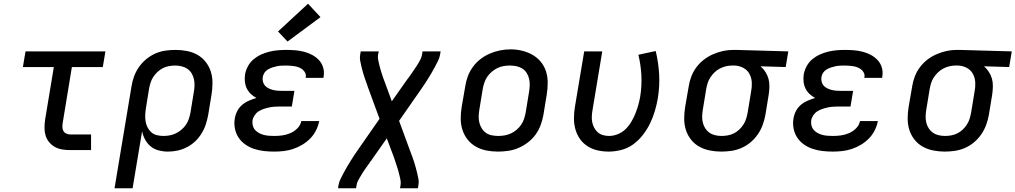

<svg xmlns="http://www.w3.org/2000/svg" viewBox="-20 -806 5453 1031"><path d="M357 0Q335 0 314 -3.5Q293 -7 275.5 -16.5Q258 -26 244.5 -42Q231 -58 225 -77.5Q219 -97 219 -118.5Q219 -140 222 -162L269 -446H103L117 -530H546L532 -446H366L317 -148Q315 -136 315 -124.5Q315 -113 320 -103.5Q325 -94 335.5 -89Q346 -84 357 -84H469V0Z M595 205 686 -341Q690 -368 699.5 -394.5Q709 -421 725.5 -445Q742 -469 765 -488Q788 -507 814 -518.5Q840 -530 867.5 -534Q895 -538 922 -538Q954 -538 984.5 -532Q1015 -526 1040.5 -511.5Q1066 -497 1084.5 -473.5Q1103 -450 1112 -421.5Q1121 -393 1121 -361.5Q1121 -330 1116 -299L1098 -189Q1093 -163 1085 -138Q1077 -113 1062.5 -89.5Q1048 -66 1028 -47Q1008 -28 983.5 -15.5Q959 -3 933.5 2.5Q908 8 881 8Q856 8 831.5 1.5Q807 -5 789 -20Q771 -35 759.5 -56Q748 -77 743 -101L692 205ZM857 -76Q874 -76 891 -79Q908 -82 924.5 -90Q941 -98 955 -110Q969 -122 979 -137Q989 -152 994.5 -169Q1000 -186 1003 -203L1021 -313Q1024 -330 1024.5 -348Q1025 -366 1021 -382.5Q1017 -399 1008.5 -413Q1000 -427 986 -436.5Q972 -446 955 -450Q938 -454 921 -454Q904 -454 887 -451Q870 -448 854.5 -440Q839 -432 825.5 -419.5Q812 -407 802.5 -392Q793 -377 788 -360.5Q783 -344 780 -327L764 -228Q761 -210 760 -191.5Q759 -173 761.5 -156Q764 -139 771.5 -123.5Q779 -108 791.5 -96.5Q804 -85 821.5 -80.5Q839 -76 857 -76Z M1453 8Q1425 8 1397.5 5Q1370 2 1344.5 -6.5Q1319 -15 1297.5 -30Q1276 -45 1261.5 -66.5Q1247 -88 1241.5 -115.5Q1236 -143 1241 -170Q1244 -190 1254 -209.5Q1264 -229 1280.5 -243Q1297 -257 1317 -265.5Q1337 -274 1357 -280Q1340 -289 1326.5 -302Q1313 -315 1305 -331.5Q1297 -348 1295 -367.5Q1293 -387 1296 -407Q1300 -429 1311.5 -450.5Q1323 -472 1341.5 -487.5Q1360 -503 1382 -513Q1404 -523 1426.5 -528.5Q1449 -534 1472 -536Q1495 -538 1517 -538Q1542 -538 1566 -536Q1590 -534 1613 -528Q1636 -522 1656.5 -511Q1677 -500 1692.5 -483.5Q1708 -467 1715 -444Q1722 -421 1718 -397Q1718 -395 1717.5 -393Q1717 -391 1717 -388H1621Q1621 -389 1621.5 -390Q1622 -391 1622 -392Q1624 -404 1619 -414.5Q1614 -425 1605.5 -432Q1597 -439 1586.5 -443.5Q1576 -448 1564.5 -450Q1553 -452 1541 -453Q1529 -454 1517 -454Q1505 -454 1492.5 -453.5Q1480 -453 1467.5 -450.5Q1455 -448 1443 -444Q1431 -440 1419.5 -433.5Q1408 -427 1400.5 -416Q1393 -405 1391 -392Q1389 -380 1392 -367.5Q1395 -355 1403 -346Q1411 -337 1422.5 -331.5Q1434 -326 1446 -323Q1458 -320 1470.5 -319Q1483 -318 1496 -318H1561L1547 -234H1482Q1468 -234 1453.5 -233Q1439 -232 1425 -229Q1411 -226 1396 -221Q1381 -216 1368.5 -208Q1356 -200 1347 -186.5Q1338 -173 1336 -159Q1334 -145 1337.5 -131.5Q1341 -118 1350 -108Q1359 -98 1371 -91.5Q1383 -85 1396.5 -81.5Q1410 -78 1424.5 -77Q1439 -76 1453 -76Q1475 -76 1496.5 -79Q1518 -82 1539 -91Q1560 -100 1577 -117Q1594 -134 1598 -156H1694Q1689 -130 1677 -106Q1665 -82 1646 -62.5Q1627 -43 1603.5 -29Q1580 -15 1555 -6.5Q1530 2 1504 5Q1478 8 1453 8ZM1524 -583 1473 -637 1634 -786 1701 -714Z M1795 205 1798 187Q1801 170 1809 154Q1817 138 1825.5 122Q1834 106 1843 90.5Q1852 75 1861.5 60Q1871 45 1880.5 30Q1890 15 1901 0L2018 -168L1957 -334Q1952 -349 1947 -363Q1942 -377 1937 -391.5Q1932 -406 1928 -420.5Q1924 -435 1920.5 -450Q1917 -465 1914 -480.5Q1911 -496 1914 -512L1917 -530H2014L2010 -512Q2008 -498 2010.5 -485.5Q2013 -473 2016 -460.5Q2019 -448 2022.5 -435.5Q2026 -423 2030 -411Q2034 -399 2038 -387Q2042 -375 2047 -363L2084 -262L2162 -373Q2164 -375 2165.5 -377Q2167 -379 2168 -382Q2170 -383 2171.5 -385Q2173 -387 2174 -389V-390Q2174 -390 2174 -390Q2174 -390 2174 -390H2175Q2182 -400 2188.5 -409.5Q2195 -419 2202 -429Q2209 -439 2215.5 -449Q2222 -459 2228 -469Q2234 -479 2239 -489.5Q2244 -500 2246 -512L2249 -530H2346L2343 -512Q2340 -495 2332 -479Q2324 -463 2315.5 -447Q2307 -431 2298 -415.5Q2289 -400 2279.5 -385Q2270 -370 2260.5 -355Q2251 -340 2240 -325L2123 -157L2184 9Q2190 24 2195 38Q2200 52 2204.5 66.5Q2209 81 2213 95.5Q2217 110 2220.5 125Q2224 140 2227 155.5Q2230 171 2227 187L2224 205H2128L2131 187Q2133 173 2130.5 160.5Q2128 148 2125 135.5Q2122 123 2118.5 110.5Q2115 98 2111 86Q2107 74 2103 62Q2099 50 2095 38L2057 -63L1979 48Q1978 50 1976.5 52Q1975 54 1973 57Q1971 58 1970 60Q1969 62 1967 64V65Q1967 65 1967 65Q1967 65 1967 65Q1960 75 1953 84.5Q1946 94 1939 104Q1932 114 1926 124Q1920 134 1914 144Q1908 154 1902.5 164.5Q1897 175 1895 187L1892 205Z M2654 8Q2622 8 2591.5 2Q2561 -4 2535.5 -18.5Q2510 -33 2491.5 -56Q2473 -79 2463.5 -108Q2454 -137 2454 -168.5Q2454 -200 2459 -231L2478 -341Q2482 -369 2492 -396Q2502 -423 2519.5 -447Q2537 -471 2560.5 -489Q2584 -507 2611 -518.5Q2638 -530 2666 -535.5Q2694 -541 2722 -541Q2754 -541 2784 -533.5Q2814 -526 2839.5 -511.5Q2865 -497 2884 -474Q2903 -451 2912 -422.5Q2921 -394 2921 -362Q2921 -330 2916 -299L2898 -189Q2893 -161 2883 -134Q2873 -107 2856 -83.5Q2839 -60 2815 -41.5Q2791 -23 2764 -11.5Q2737 0 2709 4Q2681 8 2654 8ZM2655 -76Q2673 -76 2690 -79Q2707 -82 2723.5 -89.5Q2740 -97 2754.5 -109.5Q2769 -122 2779 -137Q2789 -152 2794.5 -169Q2800 -186 2803 -203L2821 -313Q2824 -331 2824.5 -349Q2825 -367 2821 -383.5Q2817 -400 2808 -414.5Q2799 -429 2784.5 -438Q2770 -447 2753 -450.5Q2736 -454 2718 -454Q2700 -454 2683 -451Q2666 -448 2650 -440Q2634 -432 2620 -420Q2606 -408 2596 -393Q2586 -378 2580.5 -361Q2575 -344 2572 -327L2554 -217Q2551 -200 2550.5 -182Q2550 -164 2554 -147.5Q2558 -131 2567 -116.5Q2576 -102 2589.5 -92.5Q2603 -83 2620.5 -79.5Q2638 -76 2655 -76Z M3249 8Q3218 8 3189 1.5Q3160 -5 3135.5 -20.5Q3111 -36 3094.5 -59.5Q3078 -83 3070 -111Q3062 -139 3062 -169.5Q3062 -200 3067 -231L3117 -530H3214L3162 -217Q3159 -200 3158 -183Q3157 -166 3160 -150.5Q3163 -135 3170.5 -120.5Q3178 -106 3190 -95.5Q3202 -85 3218 -80.5Q3234 -76 3250 -76Q3274 -76 3297.5 -85.5Q3321 -95 3339 -112.5Q3357 -130 3370 -152Q3383 -174 3392 -196.5Q3401 -219 3407.5 -242Q3414 -265 3418 -289Q3427 -346 3424 -402Q3421 -458 3408 -512L3501 -532Q3516 -470 3519.5 -406Q3523 -342 3512 -276Q3506 -242 3496 -208.5Q3486 -175 3470.5 -143Q3455 -111 3432.5 -82Q3410 -53 3381 -31.5Q3352 -10 3317 -1Q3282 8 3249 8Z M3853 8Q3822 8 3791.5 2Q3761 -4 3735 -18.5Q3709 -33 3690.5 -56.5Q3672 -80 3663 -108.5Q3654 -137 3654 -168.5Q3654 -200 3659 -231L3678 -341Q3682 -368 3692 -394.5Q3702 -421 3719 -444Q3736 -467 3759 -485Q3782 -503 3808.5 -514.5Q3835 -526 3862 -532Q3889 -538 3916 -538Q3920 -538 3924.5 -538Q3929 -538 3933 -538L4213 -530L4199 -446L4064 -450Q4079 -437 4090 -420Q4101 -403 4106.5 -383.5Q4112 -364 4111.5 -342Q4111 -320 4108 -299L4090 -189Q4085 -162 4075.5 -135.5Q4066 -109 4049.5 -85Q4033 -61 4010.5 -42Q3988 -23 3961.5 -11.5Q3935 0 3907.5 4Q3880 8 3853 8ZM3854 -76Q3871 -76 3888 -79Q3905 -82 3921 -90Q3937 -98 3950 -110.5Q3963 -123 3972.5 -138Q3982 -153 3987 -169.5Q3992 -186 3995 -203L4013 -313Q4018 -337 4017 -362Q4016 -387 4005 -408Q3994 -429 3973.5 -440.5Q3953 -452 3928 -454H3919Q3917 -454 3914.5 -454Q3912 -454 3910 -454Q3894 -454 3877.5 -450Q3861 -446 3845.5 -438Q3830 -430 3817 -417.5Q3804 -405 3794.5 -390.5Q3785 -376 3780 -360Q3775 -344 3772 -327L3754 -217Q3751 -200 3750.5 -182Q3750 -164 3754 -147.5Q3758 -131 3767 -117Q3776 -103 3789.5 -93.5Q3803 -84 3820 -80Q3837 -76 3854 -76Z M4453 8Q4425 8 4397.5 5Q4370 2 4344.5 -6.5Q4319 -15 4297.5 -30Q4276 -45 4261.5 -66.5Q4247 -88 4241.5 -115.5Q4236 -143 4241 -170Q4244 -190 4254 -209.5Q4264 -229 4280.5 -243Q4297 -257 4317 -265.5Q4337 -274 4357 -280Q4340 -289 4326.5 -302Q4313 -315 4305 -331.5Q4297 -348 4295 -367.5Q4293 -387 4296 -407Q4300 -429 4311.5 -450.5Q4323 -472 4341.5 -487.5Q4360 -503 4382 -513Q4404 -523 4426.5 -528.5Q4449 -534 4472 -536Q4495 -538 4517 -538Q4542 -538 4566 -536Q4590 -534 4613 -528Q4636 -522 4656.5 -511Q4677 -500 4692.5 -483.5Q4708 -467 4715 -444Q4722 -421 4718 -397Q4718 -395 4717.5 -393Q4717 -391 4717 -388H4621Q4621 -389 4621.5 -390Q4622 -391 4622 -392Q4624 -404 4619 -414.5Q4614 -425 4605.5 -432Q4597 -439 4586.5 -443.5Q4576 -448 4564.5 -450Q4553 -452 4541 -453Q4529 -454 4517 -454Q4505 -454 4492.5 -453.5Q4480 -453 4467.5 -450.5Q4455 -448 4443 -444Q4431 -440 4419.5 -433.5Q4408 -427 4400.5 -416Q4393 -405 4391 -392Q4389 -380 4392 -367.5Q4395 -355 4403 -346Q4411 -337 4422.5 -331.5Q4434 -326 4446 -323Q4458 -320 4470.5 -319Q4483 -318 4496 -318H4561L4547 -234H4482Q4468 -234 4453.5 -233Q4439 -232 4425 -229Q4411 -226 4396 -221Q4381 -216 4368.5 -208Q4356 -200 4347 -186.5Q4338 -173 4336 -159Q4334 -145 4337.5 -131.5Q4341 -118 4350 -108Q4359 -98 4371 -91.5Q4383 -85 4396.5 -81.5Q4410 -78 4424.5 -77Q4439 -76 4453 -76Q4475 -76 4496.5 -79Q4518 -82 4539 -91Q4560 -100 4577 -117Q4594 -134 4598 -156H4694Q4689 -130 4677 -106Q4665 -82 4646 -62.5Q4627 -43 4603.5 -29Q4580 -15 4555 -6.5Q4530 2 4504 5Q4478 8 4453 8Z M5053 8Q5022 8 4991.5 2Q4961 -4 4935 -18.5Q4909 -33 4890.5 -56.5Q4872 -80 4863 -108.5Q4854 -137 4854 -168.5Q4854 -200 4859 -231L4878 -341Q4882 -368 4892 -394.5Q4902 -421 4919 -444Q4936 -467 4959 -485Q4982 -503 5008.5 -514.5Q5035 -526 5062 -532Q5089 -538 5116 -538Q5120 -538 5124.5 -538Q5129 -538 5133 -538L5413 -530L5399 -446L5264 -450Q5279 -437 5290 -420Q5301 -403 5306.5 -383.5Q5312 -364 5311.5 -342Q5311 -320 5308 -299L5290 -189Q5285 -162 5275.5 -135.5Q5266 -109 5249.5 -85Q5233 -61 5210.5 -42Q5188 -23 5161.5 -11.5Q5135 0 5107.5 4Q5080 8 5053 8ZM5054 -76Q5071 -76 5088 -79Q5105 -82 5121 -90Q5137 -98 5150 -110.5Q5163 -123 5172.5 -138Q5182 -153 5187 -169.5Q5192 -186 5195 -203L5213 -313Q5218 -337 5217 -362Q5216 -387 5205 -408Q5194 -429 5173.5 -440.5Q5153 -452 5128 -454H5119Q5117 -454 5114.5 -454Q5112 -454 5110 -454Q5094 -454 5077.5 -450Q5061 -446 5045.5 -438Q5030 -430 5017 -417.5Q5004 -405 4994.5 -390.5Q4985 -376 4980 -360Q4975 -344 4972 -327L4954 -217Q4951 -200 4950.5 -182Q4950 -164 4954 -147.5Q4958 -131 4967 -117Q4976 -103 4989.5 -93.5Q5003 -84 5020 -80Q5037 -76 5054 -76Z"/></svg>

Font: Iosevka Curly MdExObl
Style: Regular
Weight: 500
Width: 7
Italic angle: -9°
Monospace: yes
Designer: Belleve Invis
Foundry: Belleve Invis
Version: Version 11.1.0; ttfautohint (v1.8.3)